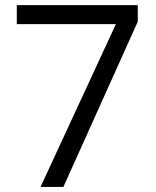

<svg xmlns="http://www.w3.org/2000/svg" viewBox="-20 -734 612 754"><path d="M139.2 0 435.1 -639.2H45.9V-713.9H521V-648.9L229 0Z"/></svg>

Font: QFn3     
Style: Regular
Weight: 400
Foundry: Ascender Corporation
Version: Version 1.10